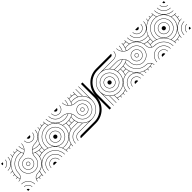

<svg xmlns="http://www.w3.org/2000/svg" viewBox="497 -3003 5006 5006"><g transform="rotate(-45 3000.0 -500.0)"><path d="M0 -945C30 -945 55 -970 55 -1000H0ZM55 0C55 -30 30 -55 0 -55V0ZM1000 0V-55C970 -55 945 -30 945 0ZM1000 -945V-1000H945C945 -970 970 -945 1000 -945ZM655 0C655 -190.4 809.6 -345 1000 -345V-355C913.4 -355 834 -323.9 772.3 -272.3C807 -313.7 832.4 -363.1 845.3 -417.3C893.5 -435.2 945.6 -445 1000 -445V-455C984 -455 968.2 -454.2 952.6 -452.6C954.2 -468.2 955 -484 955 -500C955 -516 954.2 -531.9 952.6 -547.4C968.1 -545.8 984 -545 1000 -545V-555C920.8 -555 846.5 -575.7 782.1 -612C796.2 -639.4 815.3 -663.8 838.2 -684C886.8 -659.1 941.8 -645 1000 -645V-655C944.9 -655 892.8 -667.9 846.5 -691C888.6 -724.8 941.9 -745 1000 -745V-755C859.2 -755 745 -640.8 745 -500C745 -364.8 635.2 -255 500 -255C364.8 -255 255 -364.8 255 -500C255 -635.2 364.8 -745 500 -745C640.8 -745 755 -859.2 755 -1000H745C745 -941.9 724.8 -888.6 691 -846.5C667.9 -892.8 655 -944.9 655 -1000H645C645 -941.8 659.1 -886.8 684 -838.2C663.8 -815.3 639.4 -796.2 612 -782.1C575.7 -846.5 555 -920.8 555 -1000H545C545 -984 545.8 -968.2 547.4 -952.6C531.9 -954.2 516 -955 500 -955C484 -955 468.1 -954.2 452.6 -952.6C454.2 -968.2 455 -984 455 -1000H445C445 -983.6 444.1 -967.3 442.4 -951.4C409.7 -947.2 378 -939.6 347.9 -928.9C352.5 -951.9 355 -975.7 355 -1000H345C345 -974.2 342.2 -949 336.8 -924.8C286.4 -905.4 240.3 -877.3 200.4 -842.4C234.6 -885.8 255 -940.5 255 -1000H245C245 -864.8 135.2 -755 0 -755V-745C59.5 -745 114.2 -765.4 157.6 -799.6C122.7 -759.7 94.6 -713.6 75.2 -663.2C51 -657.8 25.8 -655 0 -655V-645C24.3 -645 48.1 -647.5 71.1 -652.1C60.4 -622 52.8 -590.3 48.6 -557.6C32.7 -555.9 16.4 -555 0 -555V-545C16 -545 31.8 -545.8 47.4 -547.4C45.8 -531.9 45 -516 45 -500C45 -484 45.8 -468.1 47.4 -452.6C31.9 -454.2 16 -455 0 -455V-445C16.4 -445 32.7 -444.1 48.6 -442.4C51.8 -417.5 56.9 -393.3 63.9 -369.8C44.6 -360.3 22.9 -355 0 -355V-345C85.6 -345 155 -414.4 155 -500C155 -690.4 309.6 -845 500 -845C525.8 -845 551 -842.2 575.2 -836.8C583.1 -816.3 592.4 -796.6 603 -777.7C571.7 -763.1 536.8 -755 500 -755C359.2 -755 245 -640.8 245 -500C245 -359.2 359.2 -245 500 -245C640.8 -245 755 -359.2 755 -500C755 -536.8 763.1 -571.7 777.7 -603C796.6 -592.4 816.3 -583.1 836.8 -575.2C842.2 -551 845 -525.8 845 -500C845 -336.2 730.7 -199 577.6 -163.8C552.7 -158 526.7 -155 500 -155C414.4 -155 345 -85.6 345 0H355C355 -22.9 360.3 -44.6 369.8 -63.9C393.3 -56.9 417.5 -51.8 442.4 -48.6C444.1 -32.7 445 -16.4 445 0H455C455 -16 454.2 -31.9 452.6 -47.4C468.2 -45.8 484 -45 500 -45C516 -45 531.9 -45.8 547.4 -47.4C545.8 -31.9 545 -16 545 0H555C555 -54.4 564.8 -106.5 582.7 -154.7C636.9 -167.6 686.3 -193 727.7 -227.7C676.1 -166.1 645 -86.6 645 0ZM155 0C155 -85.6 85.6 -155 0 -155V-145C80 -145 145 -80 145 0ZM255 0C255 -140.8 140.8 -255 0 -255V-245C135.2 -245 245 -135.2 245 0ZM0 -845C85.6 -845 155 -914.4 155 -1000H145C145 -920 80 -855 0 -855ZM1000 -845V-855C920 -855 855 -920 855 -1000H845C845 -914.4 914.4 -845 1000 -845ZM855 0C855 -80 920 -145 1000 -145V-155C914.4 -155 845 -85.6 845 0ZM755 0C755 -135.2 864.8 -245 1000 -245V-255C859.2 -255 745 -140.8 745 0ZM500 -445C530.4 -445 555 -469.6 555 -500C555 -530.4 530.4 -555 500 -555C469.6 -555 445 -530.4 445 -500C445 -469.6 469.6 -445 500 -445ZM500 -455C475.2 -455 455 -475.2 455 -500C455 -524.8 475.2 -545 500 -545C524.8 -545 545 -524.8 545 -500C545 -475.2 524.8 -455 500 -455ZM500 -345C585.6 -345 655 -414.4 655 -500C655 -585.6 585.6 -655 500 -655C414.4 -655 345 -585.6 345 -500C345 -414.4 414.4 -345 500 -345ZM500 -355C420 -355 355 -420 355 -500C355 -580 420 -645 500 -645C580 -645 645 -580 645 -500C645 -420 580 -355 500 -355ZM72.9 -374.7C61.3 -414.4 55 -456.5 55 -500C55 -745.6 254.4 -945 500 -945C516.4 -945 532.7 -944.1 548.6 -942.4C552.8 -909.7 560.4 -878 571.1 -847.9C548.1 -852.5 524.3 -855 500 -855C304 -855 145 -696 145 -500C145 -446.5 116 -399.8 72.9 -374.7ZM847.9 -428.9C852.5 -451.9 855 -475.7 855 -500C855 -524.3 852.5 -548.1 847.9 -571.1C878 -560.4 909.7 -552.8 942.4 -548.6C944.1 -532.7 945 -516.4 945 -500C945 -483.6 944.1 -467.3 942.4 -451.4C909.7 -447.2 878 -439.6 847.9 -428.9ZM500 -55C456.5 -55 414.4 -61.3 374.7 -72.9C399.8 -116 446.5 -145 500 -145C524.3 -145 548.1 -147.5 571.1 -152.1C560.4 -122 552.8 -90.3 548.6 -57.6C532.7 -55.9 516.4 -55 500 -55Z M1945 -1000C1945 -970 1970 -945 2000 -945V-1000ZM1000 -945C1030 -945 1055 -970 1055 -1000H1000ZM1000 0H1055C1055 -30 1030 -55 1000 -55ZM1945 0H2000V-55C1970 -55 1945 -30 1945 0ZM1000 -445C1018 -445 1035.3 -444 1052.5 -441.9C1088.9 -437.6 1124 -429 1157.2 -416.4C1282.2 -369.2 1373.6 -270.5 1416.4 -157.2C1429 -124 1437.6 -88.9 1441.9 -52.5C1444 -35.3 1445 -18 1445 0H1455C1455 -16 1454.2 -31.9 1452.6 -47.4C1468.1 -45.8 1484 -45 1500 -45C1516 -45 1531.9 -45.8 1547.4 -47.4C1545.8 -31.9 1545 -16 1545 0H1555C1555 -16 1555.9 -32.7 1557.6 -48.6C1590.3 -52.8 1622 -60.4 1652.1 -71.1C1646.6 -44 1645 -22 1645 0H1655C1655 -23 1656.9 -47.4 1663.8 -77.8C1693.7 -205.7 1794.2 -306.7 1922.2 -336.2C1947.2 -342 1973 -345 2000 -345V-355C1976 -355 1951.9 -352.5 1928.9 -347.9C1939.6 -378 1947.2 -409.7 1951.4 -442.4C1967.3 -444.1 1984 -445 2000 -445V-455C1984 -455 1968.1 -454.2 1952.6 -452.6C1954.2 -468.1 1955 -484 1955 -500C1955 -516 1954.2 -531.9 1952.6 -547.4C1968.1 -545.8 1984 -545 2000 -545V-555C1982 -555 1964.7 -556 1947.5 -558.1C1912 -562.3 1877.8 -570.6 1845.3 -582.7C1832.4 -636.7 1807.1 -686 1772.6 -727.3C1833.5 -676.2 1912 -645 2000 -645V-655C1805 -655 1655 -815 1655 -1000H1645C1645 -915 1675.8 -834.5 1727.9 -772.1C1686.5 -806.9 1637 -832.3 1582.7 -845.3C1570.6 -877.8 1562.3 -912 1558.1 -947.5C1556 -964.7 1555 -982 1555 -1000H1545C1545 -984 1545.8 -968.1 1547.4 -952.6C1531.9 -954.2 1516 -955 1500 -955C1484 -955 1468.1 -954.2 1452.6 -952.6C1454.2 -968.1 1455 -984 1455 -1000H1445C1445 -984 1444.1 -967.3 1442.4 -951.4C1409.7 -947.2 1378 -939.6 1347.9 -928.9C1352.5 -951.9 1355 -976 1355 -1000H1345C1345 -974 1342.2 -949 1336.8 -924.8C1286.4 -905.4 1240.3 -877.3 1200.4 -842.4C1234.6 -885.8 1255 -941 1255 -1000H1245C1245 -865 1135 -755 1000 -755V-745C1059 -745 1114.2 -765.4 1157.6 -799.6C1122.7 -759.7 1094.6 -713.6 1075.2 -663.2C1051 -657.8 1026 -655 1000 -655V-645C1024 -645 1048.1 -647.5 1071.1 -652.1C1060.4 -622 1052.8 -590.3 1048.6 -557.6C1032.7 -555.9 1016 -555 1000 -555V-545C1016 -545 1031.9 -545.8 1047.4 -547.4C1045.8 -531.9 1045 -516 1045 -500C1045 -484 1045.8 -468.1 1047.4 -452.6C1031.9 -454.2 1016 -455 1000 -455ZM1845 -1000C1845 -914 1914 -845 2000 -845V-855C1920 -855 1855 -920 1855 -1000ZM1745 -1000C1745 -859 1859 -745 2000 -745V-755C1865 -755 1755 -865 1755 -1000ZM1000 -845C1086 -845 1155 -914 1155 -1000H1145C1145 -920 1080 -855 1000 -855ZM1000 -145C1080 -145 1145 -80 1145 0H1155C1155 -86 1086 -155 1000 -155ZM1000 -245C1135 -245 1245 -135 1245 0H1255C1255 -141 1141 -255 1000 -255ZM1000 -345C1200 -345 1345 -181 1345 0H1355C1355 -187 1206 -355 1000 -355ZM1845 0H1855C1855 -80 1920 -145 2000 -145V-155C1914 -155 1845 -86 1845 0ZM1745 0H1755C1755 -135 1865 -245 2000 -245V-255C1859 -255 1745 -141 1745 0ZM1445 -500C1445 -469.6 1469.6 -445 1500 -445C1530.4 -445 1555 -469.6 1555 -500C1555 -530.4 1530.4 -555 1500 -555C1469.6 -555 1445 -530.4 1445 -500ZM1355 -500C1355 -580 1420 -645 1500 -645C1580 -645 1645 -580 1645 -500C1645 -420 1580 -355 1500 -355C1420 -355 1355 -420 1355 -500ZM1345 -500C1345 -414.4 1414.4 -345 1500 -345C1585.6 -345 1655 -414.4 1655 -500C1655 -585.6 1585.6 -655 1500 -655C1414.4 -655 1345 -585.6 1345 -500ZM1255 -500C1255 -635.2 1364.8 -745 1500 -745C1635.2 -745 1745 -635.2 1745 -500C1745 -364.8 1635.2 -255 1500 -255C1364.8 -255 1255 -364.8 1255 -500ZM1155 -500C1155 -695.4 1314.5 -845 1500 -845C1526.8 -845 1552.8 -842 1577.8 -836.2C1705.8 -806.7 1806.7 -705.8 1836.2 -577.8C1842 -552.8 1845 -526.8 1845 -500C1845 -304.6 1685.5 -155 1500 -155C1474.2 -155 1449 -157.8 1424.8 -163.2C1405.9 -212.4 1377.9 -258.9 1342.2 -299.7C1385.6 -265.5 1440.4 -245 1500 -245C1640.8 -245 1755 -359.2 1755 -500C1755 -640.8 1640.8 -755 1500 -755C1359.2 -755 1245 -640.8 1245 -500C1245 -440.5 1265.4 -385.8 1299.6 -342.4C1260.4 -376.7 1214.6 -405 1163.2 -424.8C1157.8 -449 1155 -474.2 1155 -500ZM1772.4 -272.3C1823.6 -333.2 1855 -412.1 1855 -500C1855 -524.3 1852.5 -548.1 1847.9 -571.1C1878 -560.4 1909.7 -552.8 1942.4 -548.6C1944.1 -532.7 1945 -516.4 1945 -500C1945 -482.2 1944 -464.7 1941.9 -447.5C1937.7 -412 1929.4 -377.8 1917.3 -345.3C1863.1 -332.4 1813.7 -306.9 1772.4 -272.3ZM1428.9 -152.1C1451.9 -147.5 1475.7 -145 1500 -145C1585.7 -145 1666 -176 1728.5 -228.4C1693.5 -186.9 1667.9 -137.2 1654.7 -82.7C1622.2 -70.6 1588 -62.3 1552.5 -58.1C1535.3 -56 1517.8 -55 1500 -55C1483.6 -55 1467.3 -55.9 1451.4 -57.6C1447.2 -90.3 1439.6 -122 1428.9 -152.1ZM1055 -500C1055 -517.8 1056 -535.3 1058.1 -552.5C1062.4 -588.9 1071 -624 1083.6 -657.2C1128.7 -776.4 1223.6 -871.3 1342.8 -916.4C1376 -929 1411.1 -937.6 1447.5 -941.9C1464.7 -944 1482.2 -945 1500 -945C1516.4 -945 1532.7 -944.1 1548.6 -942.4C1552.8 -909.7 1560.4 -878 1571.1 -847.9C1548.1 -852.5 1524.3 -855 1500 -855C1309.1 -855 1145 -701 1145 -500C1145 -475.7 1147.5 -451.9 1152.1 -428.9C1122 -439.6 1090.3 -447.2 1057.6 -451.4C1055.9 -467.3 1055 -483.6 1055 -500Z M2055 -1000H2000V-945C2030 -945 2055 -970 2055 -1000ZM2555 -500C2555 -530.4 2530.4 -555 2500 -555C2469.6 -555 2445 -530.4 2445 -500C2445 -469.6 2469.6 -445 2500 -445C2530.4 -445 2555 -469.6 2555 -500ZM2545 -500C2545 -475.2 2524.8 -455 2500 -455C2475.2 -455 2455 -475.2 2455 -500C2455 -524.8 2475.2 -545 2500 -545C2524.8 -545 2545 -524.8 2545 -500ZM2655 -500C2655 -585.6 2585.6 -655 2500 -655C2414.4 -655 2345 -585.6 2345 -500C2345 -414.4 2414.4 -345 2500 -345C2585.6 -345 2655 -414.4 2655 -500ZM2645 -500C2645 -420 2580 -355 2500 -355C2420 -355 2355 -420 2355 -500C2355 -580 2420 -645 2500 -645C2580 -645 2645 -580 2645 -500ZM2855 -1000H2845V-584C2829.9 -646.3 2798.2 -702.3 2755 -746.9V-1000H2745V-756.8C2718.6 -782.1 2688.2 -803.3 2655 -819.4V-1000H2645V-931.4C2616.2 -941.1 2586.1 -948 2555 -951.7V-1000H2545V-952.8C2530.2 -954.3 2515.2 -955 2500 -955C2484 -955 2468.2 -954.2 2452.6 -952.6C2454.2 -968.1 2455 -984 2455 -1000H2445C2445 -920.8 2424.3 -846.5 2388 -782.1C2360.6 -796.2 2336.2 -815.3 2316 -838.2C2340.9 -886.8 2355 -941.8 2355 -1000H2345C2345 -944.9 2332.1 -892.8 2309 -846.5C2275.2 -888.6 2255 -941.9 2255 -1000H2245C2245 -859.2 2359.2 -745 2500 -745C2635.2 -745 2745 -635.2 2745 -500C2745 -364.8 2635.2 -255 2500 -255C2364.8 -255 2255 -364.8 2255 -500C2255 -640.8 2140.8 -755 2000 -755V-745C2058.1 -745 2111.4 -724.8 2153.5 -691C2107.2 -667.9 2055.1 -655 2000 -655V-645C2058.2 -645 2113.2 -659.1 2161.8 -684C2184.7 -663.8 2203.8 -639.4 2217.9 -612C2153.5 -575.7 2079.2 -555 2000 -555V-545C2016 -545 2031.9 -545.8 2047.4 -547.4C2045.8 -531.9 2045 -516 2045 -500C2045 -484.8 2045.7 -469.8 2047.2 -455H2000V-445H2149.2C2154.2 -413.4 2163.2 -383.2 2175.9 -355H2000V-345H2180.6C2196.7 -311.8 2217.9 -281.4 2243.2 -255H2000V-245H2253.1C2297.7 -201.8 2353.7 -170.1 2416 -155H2000V-145H2500C2696 -145 2855 -304 2855 -500ZM3000 -1000H2945V-500C2945 -254.4 2745.6 -55 2500 -55H2000V0H2500C2776 0 3000 -224 3000 -500ZM2645 -920.8V-824.1C2600.7 -844 2551.6 -855 2500 -855C2475.7 -855 2451.9 -852.5 2428.9 -847.9C2439.6 -878 2447.2 -909.7 2451.4 -942.4C2467.3 -944.1 2483.6 -945 2500 -945C2550.8 -945 2599.5 -936.5 2645 -920.8ZM2845 -500C2845 -309.6 2690.4 -155 2500 -155C2309.6 -155 2155 -309.6 2155 -500C2155 -525.8 2157.8 -551 2163.2 -575.2C2183.7 -583.1 2203.4 -592.4 2222.3 -603C2236.9 -571.7 2245 -536.8 2245 -500C2245 -359.2 2359.2 -245 2500 -245C2640.8 -245 2755 -359.2 2755 -500C2755 -640.8 2640.8 -755 2500 -755C2463.2 -755 2428.3 -763.1 2397 -777.7C2407.6 -796.6 2416.9 -816.3 2424.8 -836.8C2449 -842.2 2474.2 -845 2500 -845C2690.4 -845 2845 -690.4 2845 -500ZM2152.1 -571.1C2147.5 -548.1 2145 -524.3 2145 -500C2145 -484.8 2146 -469.7 2147.8 -455H2057.2C2055.8 -469.8 2055 -484.8 2055 -500C2055 -516.4 2055.9 -532.7 2057.6 -548.6C2090.3 -552.8 2122 -560.4 2152.1 -571.1ZM2155 -1000H2145C2145 -920 2080 -855 2000 -855V-845C2085.6 -845 2155 -914.4 2155 -1000Z M3945 0H4000V-55C3970 -55 3945 -30 3945 0ZM3145 0H3155V-416C3170.1 -353.7 3201.8 -297.7 3245 -253.1V0H3255V-243.2C3281.4 -217.9 3311.8 -196.7 3345 -180.6V0H3355V-68.6C3383.8 -58.9 3413.9 -52 3445 -48.3V0H3455V-47.2C3469.8 -45.7 3484.8 -45 3500 -45C3516.9 -45 3532 -45.8 3547.4 -47.4C3545.8 -31.8 3545 -16 3545 0H3555C3555 -16.4 3555.9 -32.7 3557.6 -48.6C3590.3 -52.8 3622 -60.4 3652.1 -71.1C3646.6 -44 3645 -21.7 3645 0H3655C3655 -23.3 3656.9 -47.4 3663.8 -77.8C3693.7 -205.7 3794.2 -306.7 3922.2 -336.2C3947.2 -342 3973.2 -345 4000 -345V-355C3975.7 -355 3951.9 -352.5 3928.9 -347.9C3939.6 -378 3947.2 -409.7 3951.4 -442.4C3967.3 -444.1 3983.6 -445 4000 -445V-455C3984 -455 3968.1 -454.2 3952.6 -452.6C3954.2 -468.1 3955 -484 3955 -500C3955 -515.2 3954.3 -530.2 3952.8 -545H4000V-555H3850.8C3845.8 -586.6 3836.8 -616.8 3824.1 -645H4000V-655H3819.4C3803.3 -688.2 3782.1 -718.6 3756.8 -745H4000V-755H3746.9C3702.3 -798.2 3646.3 -829.9 3584 -845H4000V-855H3500C3304 -855 3145 -696 3145 -500ZM3845 0H3855C3855 -80 3920 -145 4000 -145V-155C3914.4 -155 3845 -85.6 3845 0ZM3745 0H3755C3755 -135.2 3864.8 -245 4000 -245V-255C3859.2 -255 3745 -140.8 3745 0ZM3445 -500C3445 -469.6 3469.6 -445 3500 -445C3530.4 -445 3555 -469.6 3555 -500C3555 -530.4 3530.4 -555 3500 -555C3469.6 -555 3445 -530.4 3445 -500ZM3345 -500C3345 -414.4 3414.4 -345 3500 -345C3585.6 -345 3655 -414.4 3655 -500C3655 -585.6 3585.6 -655 3500 -655C3414.4 -655 3345 -585.6 3345 -500ZM3355 -500C3355 -580 3420 -645 3500 -645C3580 -645 3645 -580 3645 -500C3645 -420 3580 -355 3500 -355C3420 -355 3355 -420 3355 -500ZM3245 -500C3245 -359.2 3359.2 -245 3500 -245C3640.8 -245 3755 -359.2 3755 -500C3755 -640.8 3640.8 -755 3500 -755C3359.2 -755 3245 -640.8 3245 -500ZM3255 -500C3255 -635.2 3364.8 -745 3500 -745C3635.2 -745 3745 -635.2 3745 -500C3745 -364.8 3635.2 -255 3500 -255C3364.8 -255 3255 -364.8 3255 -500ZM3000 0H3055V-500C3055 -745.6 3254.4 -945 3500 -945H4000V-1000H3500C3224 -1000 3000 -776 3000 -500ZM3773.4 -273.1C3824.1 -334 3855 -412.5 3855 -500C3855 -515.2 3854 -530.3 3852.2 -545H3942.8C3944.2 -530.2 3945 -515.2 3945 -500C3945 -482.2 3944 -464.7 3941.9 -447.5C3937.7 -412 3929.4 -377.8 3917.3 -345.3C3863.5 -332.5 3814.6 -307.4 3773.4 -273.1ZM3355 -79.2V-175.9C3399.3 -156 3448.4 -145 3500 -145C3585.5 -145 3665.3 -175.6 3727.6 -227.3C3693.1 -186 3667.8 -136.7 3654.7 -82.7C3622.2 -70.6 3588 -62.3 3552.5 -58.1C3535.3 -56 3518.8 -55 3500 -55C3449.2 -55 3400.5 -63.5 3355 -79.2ZM3155 -500C3155 -690.4 3309.6 -845 3500 -845C3690.4 -845 3845 -690.4 3845 -500C3845 -304.6 3686.5 -155 3500 -155C3309.6 -155 3155 -309.6 3155 -500Z M4055 0C4055 -30 4030 -55 4000 -55V0ZM5000 -55C4970 -55 4945 -30 4945 0H5000ZM5000 -1000H4945C4945 -970 4970 -945 5000 -945ZM4055 -1000H4000V-945C4030 -945 4055 -970 4055 -1000ZM5000 -655C4809.6 -655 4655 -809.6 4655 -1000H4645C4645 -913.4 4676.1 -834 4727.7 -772.3C4686.3 -807 4636.9 -832.4 4582.7 -845.3C4564.8 -893.5 4555 -945.6 4555 -1000H4545C4545 -984 4545.8 -968.2 4547.4 -952.6C4531.8 -954.2 4516 -955 4500 -955C4484 -955 4468.1 -954.2 4452.6 -952.6C4454.2 -968.1 4455 -984 4455 -1000H4445C4445 -920.8 4424.3 -846.5 4388 -782.1C4360.6 -796.2 4336.2 -815.3 4316 -838.2C4340.9 -886.8 4355 -941.8 4355 -1000H4345C4345 -944.9 4332.1 -892.8 4309 -846.5C4275.2 -888.6 4255 -941.9 4255 -1000H4245C4245 -859.2 4359.2 -745 4500 -745C4635.2 -745 4745 -635.2 4745 -500C4745 -364.8 4635.2 -255 4500 -255C4364.8 -255 4255 -364.8 4255 -500C4255 -640.8 4140.8 -755 4000 -755V-745C4058.1 -745 4111.4 -724.8 4153.5 -691C4107.2 -667.9 4055.1 -655 4000 -655V-645C4058.2 -645 4113.2 -659.1 4161.8 -684C4184.7 -663.8 4203.8 -639.4 4217.9 -612C4153.5 -575.7 4079.2 -555 4000 -555V-545C4016 -545 4031.8 -545.8 4047.4 -547.4C4045.8 -531.9 4045 -516 4045 -500C4045 -484 4045.8 -468.1 4047.4 -452.6C4031.8 -454.2 4016 -455 4000 -455V-445C4016.4 -445 4032.7 -444.1 4048.6 -442.4C4052.8 -409.7 4060.4 -378 4071.1 -347.9C4048.1 -352.5 4024.3 -355 4000 -355V-345C4025.8 -345 4051 -342.2 4075.2 -336.8C4094.6 -286.4 4122.7 -240.3 4157.6 -200.4C4114.2 -234.6 4059.5 -255 4000 -255V-245C4135.2 -245 4245 -135.2 4245 0H4255C4255 -59.5 4234.6 -114.2 4200.4 -157.6C4240.3 -122.7 4286.4 -94.6 4336.8 -75.2C4342.2 -51 4345 -25.8 4345 0H4355C4355 -24.3 4352.5 -48.1 4347.9 -71.1C4378 -60.4 4409.7 -52.8 4442.4 -48.6C4444.1 -32.7 4445 -16.4 4445 0H4455C4455 -16 4454.2 -31.8 4452.6 -47.4C4468.1 -45.8 4484 -45 4500 -45C4516 -45 4531.9 -45.8 4547.4 -47.4C4545.8 -31.9 4545 -16 4545 0H4555C4555 -16.4 4555.9 -32.7 4557.6 -48.6C4582.5 -51.8 4606.7 -56.9 4630.2 -63.9C4639.7 -44.6 4645 -22.9 4645 0H4655C4655 -85.6 4585.6 -155 4500 -155C4309.6 -155 4155 -309.6 4155 -500C4155 -525.8 4157.8 -551 4163.2 -575.2C4183.7 -583.1 4203.4 -592.4 4222.3 -603C4236.9 -571.7 4245 -536.8 4245 -500C4245 -359.2 4359.2 -245 4500 -245C4640.8 -245 4755 -359.2 4755 -500C4755 -640.8 4640.8 -755 4500 -755C4463.2 -755 4428.3 -763.1 4397 -777.7C4407.6 -796.6 4416.9 -816.3 4424.8 -836.8C4449 -842.2 4474.2 -845 4500 -845C4663.8 -845 4801 -730.7 4836.2 -577.6C4842 -552.7 4845 -526.7 4845 -500C4845 -414.4 4914.4 -345 5000 -345V-355C4977.1 -355 4955.4 -360.3 4936.1 -369.8C4943.1 -393.3 4948.2 -417.5 4951.4 -442.4C4967.3 -444.1 4983.6 -445 5000 -445V-455C4984 -455 4968.1 -454.2 4952.6 -452.6C4954.2 -468.2 4955 -484 4955 -500C4955 -516 4954.2 -531.9 4952.6 -547.4C4968.1 -545.8 4984 -545 5000 -545V-555C4945.6 -555 4893.5 -564.8 4845.3 -582.7C4832.4 -636.9 4807 -686.3 4772.3 -727.7C4833.9 -676.1 4913.4 -645 5000 -645ZM5000 -155C4914.4 -155 4845 -85.6 4845 0H4855C4855 -80 4920 -145 5000 -145ZM5000 -255C4859.2 -255 4745 -140.8 4745 0H4755C4755 -135.2 4864.8 -245 5000 -245ZM4155 0C4155 -85.6 4085.6 -155 4000 -155V-145C4080 -145 4145 -80 4145 0ZM4155 -1000H4145C4145 -920 4080 -855 4000 -855V-845C4085.6 -845 4155 -914.4 4155 -1000ZM5000 -855C4920 -855 4855 -920 4855 -1000H4845C4845 -914.4 4914.4 -845 5000 -845ZM5000 -755C4864.8 -755 4755 -864.8 4755 -1000H4745C4745 -859.2 4859.2 -745 5000 -745ZM4555 -500C4555 -530.4 4530.4 -555 4500 -555C4469.6 -555 4445 -530.4 4445 -500C4445 -469.6 4469.6 -445 4500 -445C4530.4 -445 4555 -469.6 4555 -500ZM4545 -500C4545 -475.2 4524.8 -455 4500 -455C4475.2 -455 4455 -475.2 4455 -500C4455 -524.8 4475.2 -545 4500 -545C4524.8 -545 4545 -524.8 4545 -500ZM4655 -500C4655 -585.6 4585.6 -655 4500 -655C4414.4 -655 4345 -585.6 4345 -500C4345 -414.4 4414.4 -345 4500 -345C4585.6 -345 4655 -414.4 4655 -500ZM4645 -500C4645 -420 4580 -355 4500 -355C4420 -355 4355 -420 4355 -500C4355 -580 4420 -645 4500 -645C4580 -645 4645 -580 4645 -500ZM4625.3 -72.9C4585.6 -61.3 4543.5 -55 4500 -55C4254.4 -55 4055 -254.4 4055 -500C4055 -516.4 4055.9 -532.7 4057.6 -548.6C4090.3 -552.8 4122 -560.4 4152.1 -571.1C4147.5 -548.1 4145 -524.3 4145 -500C4145 -304 4304 -145 4500 -145C4553.5 -145 4600.2 -116 4625.3 -72.9ZM4571.1 -847.9C4548.1 -852.5 4524.3 -855 4500 -855C4475.7 -855 4451.9 -852.5 4428.9 -847.9C4439.6 -878 4447.2 -909.7 4451.4 -942.4C4467.3 -944.1 4483.6 -945 4500 -945C4516.4 -945 4532.7 -944.1 4548.6 -942.4C4552.8 -909.7 4560.4 -878 4571.1 -847.9ZM4945 -500C4945 -456.5 4938.7 -414.4 4927.1 -374.7C4884 -399.8 4855 -446.5 4855 -500C4855 -524.3 4852.5 -548.1 4847.9 -571.1C4878 -560.4 4909.7 -552.8 4942.4 -548.6C4944.1 -532.7 4945 -516.4 4945 -500Z M5945 -1000C5945 -970 5970 -945 6000 -945V-1000ZM5000 -945C5030 -945 5055 -970 5055 -1000H5000ZM5000 0H5055C5055 -30 5030 -55 5000 -55ZM5945 0H6000V-55C5970 -55 5945 -30 5945 0ZM5000 -445C5018 -445 5035.3 -444 5052.5 -441.9C5088.9 -437.6 5124 -429 5157.2 -416.4C5282.2 -369.2 5373.6 -270.5 5416.4 -157.2C5429 -124 5437.6 -88.9 5441.9 -52.5C5444 -35.3 5445 -18 5445 0H5455C5455 -16 5454.2 -31.9 5452.6 -47.4C5468.1 -45.8 5484 -45 5500 -45C5516 -45 5531.9 -45.8 5547.4 -47.4C5545.8 -31.9 5545 -16 5545 0H5555C5555 -16 5555.9 -32.7 5557.6 -48.6C5590.3 -52.8 5622 -60.4 5652.1 -71.1C5646.6 -44 5645 -22 5645 0H5655C5655 -23 5656.9 -47.4 5663.8 -77.8C5693.7 -205.7 5794.2 -306.7 5922.2 -336.2C5947.2 -342 5973 -345 6000 -345V-355C5976 -355 5951.9 -352.5 5928.9 -347.9C5939.6 -378 5947.2 -409.7 5951.4 -442.4C5967.3 -444.1 5984 -445 6000 -445V-455C5984 -455 5968.1 -454.2 5952.6 -452.6C5954.2 -468.1 5955 -484 5955 -500C5955 -516 5954.2 -531.9 5952.6 -547.4C5968.1 -545.8 5984 -545 6000 -545V-555C5982 -555 5964.7 -556 5947.5 -558.1C5912 -562.3 5877.8 -570.6 5845.3 -582.7C5832.4 -636.7 5807.1 -686 5772.6 -727.3C5833.5 -676.2 5912 -645 6000 -645V-655C5805 -655 5655 -815 5655 -1000H5645C5645 -915 5675.8 -834.5 5727.9 -772.1C5686.5 -806.9 5637 -832.3 5582.7 -845.3C5570.6 -877.8 5562.3 -912 5558.1 -947.5C5556 -964.7 5555 -982 5555 -1000H5545C5545 -984 5545.8 -968.1 5547.4 -952.6C5531.9 -954.2 5516 -955 5500 -955C5484 -955 5468.1 -954.2 5452.6 -952.6C5454.2 -968.1 5455 -984 5455 -1000H5445C5445 -984 5444.1 -967.3 5442.4 -951.4C5409.7 -947.2 5378 -939.6 5347.9 -928.9C5352.5 -951.9 5355 -976 5355 -1000H5345C5345 -974 5342.2 -949 5336.8 -924.8C5286.4 -905.4 5240.3 -877.3 5200.4 -842.4C5234.6 -885.8 5255 -941 5255 -1000H5245C5245 -865 5135 -755 5000 -755V-745C5059 -745 5114.2 -765.4 5157.6 -799.6C5122.7 -759.7 5094.6 -713.6 5075.2 -663.2C5051 -657.8 5026 -655 5000 -655V-645C5024 -645 5048.1 -647.5 5071.1 -652.1C5060.4 -622 5052.8 -590.3 5048.6 -557.6C5032.7 -555.9 5016 -555 5000 -555V-545C5016 -545 5031.9 -545.8 5047.4 -547.4C5045.8 -531.9 5045 -516 5045 -500C5045 -484 5045.8 -468.1 5047.4 -452.6C5031.9 -454.2 5016 -455 5000 -455ZM5845 -1000C5845 -914 5914 -845 6000 -845V-855C5920 -855 5855 -920 5855 -1000ZM5745 -1000C5745 -859 5859 -745 6000 -745V-755C5865 -755 5755 -865 5755 -1000ZM5000 -845C5086 -845 5155 -914 5155 -1000H5145C5145 -920 5080 -855 5000 -855ZM5000 -145C5080 -145 5145 -80 5145 0H5155C5155 -86 5086 -155 5000 -155ZM5000 -245C5135 -245 5245 -135 5245 0H5255C5255 -141 5141 -255 5000 -255ZM5000 -345C5200 -345 5345 -181 5345 0H5355C5355 -187 5206 -355 5000 -355ZM5845 0H5855C5855 -80 5920 -145 6000 -145V-155C5914 -155 5845 -86 5845 0ZM5745 0H5755C5755 -135 5865 -245 6000 -245V-255C5859 -255 5745 -141 5745 0ZM5445 -500C5445 -469.6 5469.6 -445 5500 -445C5530.4 -445 5555 -469.6 5555 -500C5555 -530.4 5530.4 -555 5500 -555C5469.6 -555 5445 -530.4 5445 -500ZM5355 -500C5355 -580 5420 -645 5500 -645C5580 -645 5645 -580 5645 -500C5645 -420 5580 -355 5500 -355C5420 -355 5355 -420 5355 -500ZM5345 -500C5345 -414.4 5414.4 -345 5500 -345C5585.6 -345 5655 -414.4 5655 -500C5655 -585.6 5585.6 -655 5500 -655C5414.4 -655 5345 -585.6 5345 -500ZM5255 -500C5255 -635.2 5364.8 -745 5500 -745C5635.2 -745 5745 -635.2 5745 -500C5745 -364.8 5635.2 -255 5500 -255C5364.8 -255 5255 -364.8 5255 -500ZM5155 -500C5155 -695.4 5314.5 -845 5500 -845C5526.8 -845 5552.8 -842 5577.8 -836.2C5705.8 -806.7 5806.7 -705.8 5836.2 -577.8C5842 -552.8 5845 -526.8 5845 -500C5845 -304.6 5685.5 -155 5500 -155C5474.2 -155 5449 -157.8 5424.8 -163.2C5405.9 -212.4 5377.9 -258.9 5342.2 -299.7C5385.6 -265.5 5440.4 -245 5500 -245C5640.8 -245 5755 -359.2 5755 -500C5755 -640.8 5640.8 -755 5500 -755C5359.2 -755 5245 -640.8 5245 -500C5245 -440.5 5265.4 -385.8 5299.6 -342.4C5260.4 -376.7 5214.6 -405 5163.2 -424.8C5157.8 -449 5155 -474.2 5155 -500ZM5772.4 -272.3C5823.6 -333.2 5855 -412.1 5855 -500C5855 -524.3 5852.5 -548.1 5847.9 -571.1C5878 -560.4 5909.7 -552.8 5942.4 -548.6C5944.1 -532.7 5945 -516.4 5945 -500C5945 -482.2 5944 -464.7 5941.9 -447.5C5937.7 -412 5929.4 -377.8 5917.3 -345.3C5863.1 -332.4 5813.7 -306.9 5772.4 -272.3ZM5428.9 -152.1C5451.9 -147.5 5475.7 -145 5500 -145C5585.7 -145 5666 -176 5728.5 -228.4C5693.5 -186.9 5667.9 -137.2 5654.7 -82.7C5622.2 -70.6 5588 -62.3 5552.5 -58.1C5535.3 -56 5517.8 -55 5500 -55C5483.6 -55 5467.3 -55.9 5451.4 -57.6C5447.2 -90.3 5439.6 -122 5428.9 -152.1ZM5055 -500C5055 -517.8 5056 -535.3 5058.1 -552.5C5062.4 -588.9 5071 -624 5083.6 -657.2C5128.7 -776.4 5223.6 -871.3 5342.8 -916.4C5376 -929 5411.1 -937.6 5447.5 -941.9C5464.7 -944 5482.2 -945 5500 -945C5516.4 -945 5532.7 -944.1 5548.6 -942.4C5552.8 -909.7 5560.4 -878 5571.1 -847.9C5548.1 -852.5 5524.3 -855 5500 -855C5309.1 -855 5145 -701 5145 -500C5145 -475.7 5147.5 -451.9 5152.1 -428.9C5122 -439.6 5090.3 -447.2 5057.6 -451.4C5055.9 -467.3 5055 -483.6 5055 -500Z"/></g></svg>

Font: GlukFramesM7
Style: Medium
Weight: 500
Monospace: yes
Designer: gluk
Foundry: gluk
Version: Version 1.01